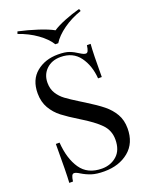

<svg xmlns="http://www.w3.org/2000/svg" viewBox="-170 -1016 880 1119"><g transform="rotate(-20 270.0 -456.0)"><path d="M378 -682Q400 -668 412 -668Q421 -668 426 -678.5Q431 -689 434 -712H457Q452 -654 452 -508H429Q423 -589 382.5 -644.5Q342 -700 265 -700Q211 -700 177 -667.5Q143 -635 143 -584Q143 -546 160.5 -518Q178 -490 205 -470Q232 -450 282 -419L311 -401Q374 -362 410.5 -332.5Q447 -303 469 -265Q491 -227 491 -176Q491 -85 431 -35.5Q371 14 279 14Q231 14 200.5 4Q170 -6 142 -23Q120 -37 108 -37Q99 -37 94 -26.5Q89 -16 86 7H63Q67 -48 67 -233H90Q97 -132 140 -69Q183 -6 272 -6Q326 -6 364 -39.5Q402 -73 402 -139Q402 -195 364.5 -234Q327 -273 246 -322Q187 -358 150.5 -386Q114 -414 91 -453.5Q68 -493 68 -546Q68 -630 122 -674.5Q176 -719 256 -719Q300 -719 325.5 -709.5Q351 -700 378 -682ZM468 -912Q404 -890 354.5 -854.5Q305 -819 281 -780H263Q239 -819 189.5 -854.5Q140 -890 76 -912L81 -926Q141 -913 199.5 -894Q258 -875 292 -856Q320 -875 367.5 -894Q415 -913 463 -926Z"/></g></svg>

Font: Playfair Display SC
Style: Regular
Weight: 400
Designer: Claus Eggers Sørensen
Foundry: Claus Eggers Sørensen
Version: Version 1.200; ttfautohint (v1.6)